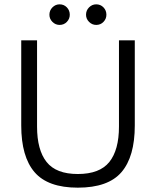

<svg xmlns="http://www.w3.org/2000/svg" viewBox="-20 -854 720 886"><path d="M339 12Q201 12 139.5 -59.5Q78 -131 78 -275V-668H151V-270Q151 -162 195 -106.5Q239 -51 339 -51Q440 -51 484.5 -106.5Q529 -162 529 -270V-668H602V-275Q602 -131 540.5 -59.5Q479 12 339 12ZM424 -739Q405 -739 391 -753Q377 -767 377 -786Q377 -806 391 -820Q405 -834 424 -834Q444 -834 457.5 -820Q471 -806 471 -786Q471 -767 457.5 -753Q444 -739 424 -739ZM255 -739Q236 -739 222 -753Q208 -767 208 -786Q208 -806 222 -820Q236 -834 255 -834Q275 -834 288.5 -820Q302 -806 302 -786Q302 -767 288.5 -753Q275 -739 255 -739Z"/></svg>

Font: Atkinson Hyperlegible Next Light
Style: Regular
Weight: 300
Designer: Elliott Scott, Megan Eiswerth, Linus Boman, Theodore Petrosky, Letters from Sweden
Foundry: Applied Design Works, Letters from Sweden
Version: Version 2.001